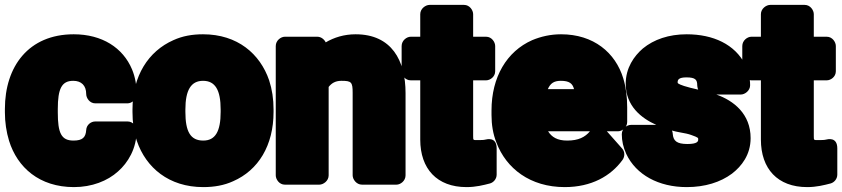

<svg xmlns="http://www.w3.org/2000/svg" viewBox="-26 -716 3439 784"><path d="M-6 -271V-257C-6 -217 0 -177 11 -141C45 -32 135 48 276 48C349 48 413 23 456 -16C496 -51 532 -109 532 -183C532 -199 518 -220 495 -220H363C345 -220 327 -206 326 -185C324 -155 311 -142 274 -142C224 -142 210 -173 210 -257V-271C210 -354 226 -386 273 -386C306 -386 326 -367 326 -332C326 -316 340 -294 363 -294H495C511 -294 532 -309 532 -332C532 -368 526 -402 513 -433C476 -521 391 -576 275 -576C91 -576 -6 -445 -6 -271Z M515 -269V-259C515 -217 520 -178 533 -140C570 -32 663 48 804 48C848 48 889 41 926 24C1029 -21 1091 -122 1091 -259V-269C1091 -312 1085 -351 1073 -388C1036 -496 944 -576 803 -576C759 -576 719 -569 682 -552C580 -507 515 -406 515 -269ZM875 -269V-259C875 -179 853 -142 804 -142C752 -142 731 -178 731 -259V-269C731 -348 754 -386 803 -386C853 -386 875 -348 875 -269Z M1368 -386C1409 -386 1414 -381 1414 -337V0C1414 16 1429 38 1452 38H1593C1609 38 1630 23 1630 0V-336C1630 -469 1573 -576 1426 -576C1379 -576 1338 -563 1304 -543C1299 -554 1286 -566 1270 -566H1137C1121 -566 1100 -551 1100 -528V0C1100 16 1114 38 1137 38H1278C1294 38 1316 23 1316 0V-361C1327 -375 1342 -386 1368 -386Z M1906 -161V-388H1959C1975 -388 1996 -402 1996 -425V-528C1996 -544 1982 -566 1959 -566H1906V-658C1906 -674 1892 -696 1869 -696H1728C1712 -696 1690 -681 1690 -658V-566H1651C1635 -566 1614 -551 1614 -528V-425C1614 -409 1628 -388 1651 -388H1690V-146C1690 -27 1758 48 1879 48C1917 48 1948 40 1975 33C1989 29 2002 15 2002 -3V-110C2002 -159 1961 -147 1956 -146C1949 -144 1937 -144 1923 -144C1906 -144 1906 -143 1906 -161Z M2212 -180H2383C2363 -156 2336 -142 2290 -142C2250 -142 2227 -156 2212 -180ZM2452 -180H2498C2514 -180 2535 -195 2535 -218V-278C2535 -320 2530 -360 2519 -396C2487 -501 2398 -576 2265 -576C2222 -576 2183 -567 2147 -552C2043 -506 1981 -401 1981 -265V-246C1981 -207 1987 -169 2001 -134C2041 -28 2139 48 2280 48C2389 48 2468 3 2516 -63C2526 -77 2526 -97 2514 -110ZM2318 -352H2211C2221 -375 2235 -386 2264 -386C2299 -386 2312 -375 2318 -352Z M2825 -350C2803 -355 2782 -360 2767 -365C2740 -374 2741 -377 2741 -380C2741 -390 2745 -400 2777 -400C2814 -400 2821 -390 2821 -368C2821 -367 2822 -356 2825 -350ZM2718 -183C2728 -180 2737 -178 2748 -176C2771 -172 2785 -169 2796 -165C2827 -154 2825 -153 2825 -146C2825 -139 2822 -128 2781 -128C2737 -128 2723 -141 2721 -170C2721 -172 2720 -179 2718 -183ZM2654 -206H2550C2534 -206 2513 -191 2513 -168C2513 -141 2519 -114 2531 -88C2571 -2 2664 48 2778 48C2853 48 2916 28 2963 -7C3002 -37 3039 -84 3039 -152C3039 -251 2970 -305 2899 -330H2999C3015 -330 3037 -345 3037 -368C3037 -399 3029 -426 3017 -452C2975 -535 2886 -576 2778 -576C2705 -576 2644 -555 2599 -518C2563 -487 2529 -439 2529 -374C2529 -283 2593 -233 2654 -206Z M3297 -161V-388H3350C3366 -388 3387 -402 3387 -425V-528C3387 -544 3373 -566 3350 -566H3297V-658C3297 -674 3283 -696 3260 -696H3119C3103 -696 3081 -681 3081 -658V-566H3042C3026 -566 3005 -551 3005 -528V-425C3005 -409 3019 -388 3042 -388H3081V-146C3081 -27 3149 48 3270 48C3308 48 3339 40 3366 33C3380 29 3393 15 3393 -3V-110C3393 -159 3352 -147 3347 -146C3340 -144 3328 -144 3314 -144C3297 -144 3297 -143 3297 -161Z"/></svg>

Font: Asimov Print
Style: E
Weight: 500
Designer: Google
Version: Version 2.000980; 2014